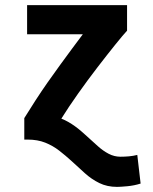

<svg xmlns="http://www.w3.org/2000/svg" viewBox="-20 -546 600 751"><path d="M438 185Q399 185 368.5 170Q338 155 312 131.5Q286 108 260 84Q237 63 212 43.5Q187 24 157 12Q127 0 88 0H75V-84Q96 -118 119 -153.5Q142 -189 166.5 -224Q191 -259 215.5 -292.5Q240 -326 262.5 -356.5Q285 -387 304 -412H86V-526H477V-426Q462 -410 431 -371.5Q400 -333 361.5 -283Q323 -233 285.5 -180Q248 -127 220 -82Q235 -76 248 -68.5Q261 -61 273.5 -52Q286 -43 297.5 -33Q309 -23 320 -13Q342 7 362.5 25.5Q383 44 405 55.5Q427 67 451 67Q468 67 484.5 65.5Q501 64 517 60L530 172Q505 180 477.5 182.5Q450 185 438 185Z"/></svg>

Font: Ubuntu Sans Mono
Style: Regular
Weight: 400
Monospace: yes
Designer: Dalton Maag Ltd
Foundry: Dalton Maag Ltd
Version: Version 1.006